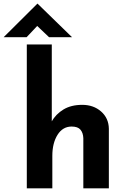

<svg xmlns="http://www.w3.org/2000/svg" viewBox="-75 -1033 689 1053"><path d="M72 0V-789H209V-349L208 -366Q231 -407 273 -432.5Q315 -458 376 -458Q438 -458 479.5 -421.5Q521 -385 522 -327V0H382V-275Q381 -304 366.5 -321.5Q352 -339 318 -339Q269 -339 240.5 -293.5Q212 -248 212 -178V0ZM194 -829 116 -903 150 -913 71 -829H-55L130 -1013H131L320 -829Z"/></svg>

Font: Reem Kufi
Style: Regular
Weight: 400
Designer: Khaled Hosny
Version: Version 1.6